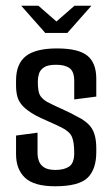

<svg xmlns="http://www.w3.org/2000/svg" viewBox="-20 -644 392 670"><path d="M54 -624H114L177 -569L240 -624H299L215 -529H138ZM172 6Q99 6 67.5 -23.5Q36 -53 36 -106V-171L111 -181V-110Q111 -95 116 -81.5Q121 -68 134.5 -59.5Q148 -51 174 -51Q204 -51 221.5 -63Q239 -75 239 -110Q239 -149 230.5 -167.5Q222 -186 193 -200Q185 -204 173 -209.5Q161 -215 147.5 -221Q134 -227 122 -232.5Q110 -238 103 -242Q75 -258 60.5 -273Q46 -288 41 -305.5Q36 -323 36 -346V-363Q36 -421 70 -448Q104 -475 179 -475Q253 -475 284.5 -450Q316 -425 316 -369V-307L239 -297V-362Q239 -394 223 -406Q207 -418 176 -418Q147 -418 133.5 -409Q120 -400 116 -386.5Q112 -373 112 -360Q112 -327 118.5 -313.5Q125 -300 145 -288Q155 -283 170.5 -275.5Q186 -268 205 -259.5Q224 -251 244 -240Q284 -221 300 -196.5Q316 -172 316 -126V-113Q316 -53 285.5 -23.5Q255 6 172 6Z"/></svg>

Font: Smooch Sans Thin SemiBold
Style: Regular
Weight: 600
Version: Version 1.010